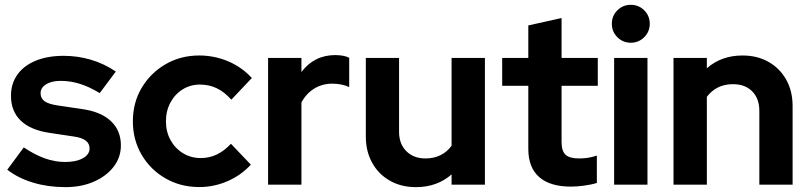

<svg xmlns="http://www.w3.org/2000/svg" viewBox="-20 -759 3327 789"><path d="M248.8 10Q177.5 10 116.2 -8.4Q54.9 -26.7 9.9 -61.6L77.7 -153.2Q123.5 -122.6 164.8 -108Q206 -93.4 247.2 -93.4Q292.9 -93.4 320.5 -108.7Q348.1 -124 348.1 -149Q348.1 -169.1 332.4 -181.2Q316.7 -193.3 283 -198.1L183.2 -213Q105.3 -224.7 65.2 -263.3Q25.1 -302 25.1 -365Q25.1 -415.6 51.6 -452.5Q78.1 -489.5 126.7 -509.5Q175.3 -529.6 241.8 -529.6Q298.9 -529.6 353.3 -513.6Q407.8 -497.6 455.9 -465L389.7 -376.4Q347 -402.5 307.9 -414.6Q268.7 -426.7 229.2 -426.7Q192.2 -426.7 169.5 -412.6Q146.8 -398.6 146.8 -375.9Q146.8 -354.7 163.1 -343Q179.3 -331.2 217.6 -325.6L317.5 -310.8Q394.6 -300 435.7 -261.4Q476.8 -222.7 476.8 -161.6Q476.8 -112.2 446.9 -73.6Q417.1 -35 365.8 -12.5Q314.6 10 248.8 10Z M798.9 9.7Q722.2 9.7 660.2 -25.9Q598.2 -61.4 562.1 -122.9Q526 -184.4 526 -260.3Q526 -336.9 562.1 -397.9Q598.3 -458.9 660.3 -495Q722.2 -531 798.9 -531Q861 -531 917.7 -507Q974.5 -482.9 1014.9 -438.4L930.7 -349.4Q902.1 -381.4 870.4 -396.5Q838.7 -411.5 802 -411.5Q762.4 -411.5 730.6 -391.7Q698.8 -372 680.4 -337.7Q661.9 -303.5 661.9 -260.3Q661.9 -217.7 680.7 -183.5Q699.5 -149.2 732.1 -129.3Q764.8 -109.5 805.3 -109.5Q840.4 -109.5 870.9 -124.1Q901.3 -138.6 929 -168.2L1010.8 -82.4Q970.8 -38.7 915 -14.5Q859.3 9.7 798.9 9.7Z M1081.7 0V-521H1218.7V-462.9Q1243.8 -496.9 1278.9 -514.8Q1314.1 -532.7 1357.9 -532.7Q1396.1 -532 1415 -521.5V-401.2Q1399.8 -408.4 1381.8 -411.8Q1363.8 -415.2 1345.1 -415.2Q1304.8 -415.2 1271.7 -395.2Q1238.7 -375.1 1218.7 -338V0Z M1689.4 10Q1628.9 10 1582.4 -16.3Q1535.8 -42.6 1509.6 -89.7Q1483.3 -136.8 1483.3 -197.6V-521H1619.9V-217.6Q1619.9 -167.8 1649.7 -137.9Q1679.5 -107.9 1728.5 -107.9Q1763.4 -107.9 1790.7 -121.6Q1818 -135.3 1835.7 -160.2V-521H1972.7V0H1835.7V-42.3Q1776 10 1689.4 10Z M2326.8 7.9Q2240.3 7.9 2195.7 -31.4Q2151 -70.6 2151 -146.8V-406.5H2043.7V-521H2151V-654.5L2287.7 -684.9V-521H2436.5V-406.5H2287.7V-175.1Q2287.7 -138.6 2303.9 -123.3Q2320.1 -107.9 2359.7 -107.9Q2379.9 -107.9 2396.4 -110.6Q2412.9 -113.2 2432.7 -119.5V-7.3Q2411.5 -0.3 2380.5 3.8Q2349.5 7.9 2326.8 7.9Z M2503.7 0V-521H2640.7V0ZM2572.1 -583.4Q2539.7 -583.4 2517 -606.1Q2494.3 -628.8 2494.3 -661.4Q2494.3 -694.1 2517 -716.6Q2539.7 -739.2 2572.1 -739.2Q2604.6 -739.2 2627.3 -716.7Q2650.1 -694.1 2650.1 -661.3Q2650.1 -628.8 2627.3 -606.1Q2604.6 -583.4 2572.1 -583.4Z M2747.7 0V-521H2884.7V-478.5Q2944.4 -531 3031.2 -531Q3091.8 -531 3138.2 -504.7Q3184.5 -478.5 3210.8 -431.7Q3237.1 -384.9 3237.1 -323.4V0H3100.4V-303.4Q3100.4 -354 3071.2 -383.5Q3042 -413.1 2991.9 -413.1Q2956.9 -413.1 2930.1 -399.5Q2903.4 -386 2884.7 -361.1V0Z"/></svg>

Font: Red Hat Display VF
Style: Regular
Weight: 300
Designer: Pentagram, MCKL
Foundry: Pentagram, MCKL
Version: Version 1.023